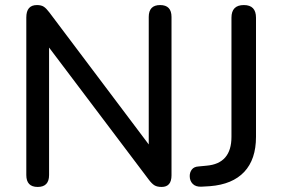

<svg xmlns="http://www.w3.org/2000/svg" viewBox="-20 -732 1115 759"><path d="M776 6Q754 7 742 -5Q730 -17 730 -36Q730 -51 738.5 -62Q747 -73 765 -74L796 -77Q895 -85 895 -191V-662Q895 -712 944 -712Q992 -712 992 -662V-191Q992 -102 945.5 -52.5Q899 -3 810 4ZM129 7Q84 7 84 -40V-663Q84 -712 126 -712Q143 -712 153 -705.5Q163 -699 175 -683L568 -161V-665Q568 -712 613 -712Q658 -712 658 -665V-39Q658 7 619 7Q601 7 590.5 0.5Q580 -6 568 -22L174 -544V-40Q174 7 129 7Z"/></svg>

Font: Chiron GoRound TC
Style: Regular
Weight: 400
Designer: Ryoko NISHIZUKA 西塚涼子 (kana, bopomofo & ideographs); Paul D. Hunt (Latin, Greek & Cyrillic); Sandoll Communications 산돌커뮤니
Foundry: Adobe
Version: Version 1.000;hotconv 1.1.1;makeotfexe 2.6.0